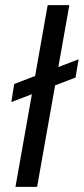

<svg xmlns="http://www.w3.org/2000/svg" viewBox="-20 -725 325 745"><path d="M24 -329 35 -399 285 -495 273 -424ZM40 0 165 -705H249L124 0Z"/></svg>

Font: DM Sans 36pt
Style: Italic
Weight: 400
Italic angle: -10°
Designer: Colophon Foundry, Jonny Pinhorn
Foundry: Colophon Foundry
Version: Version 4.004;gftools[0.9.30]